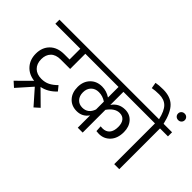

<svg xmlns="http://www.w3.org/2000/svg" viewBox="-194 -1424 2082 2082"><g transform="rotate(45 847.0 -382.5)"><path d="M296 -392Q222 -392 183 -352.5Q144 -313 144 -246Q144 -175 185 -135Q226 -95 296 -95Q351 -95 392.5 -116Q434 -137 476 -179L520 -125Q447 -46 352 -27L513 132L455 184L306 15L156 184L98 132L256 -25Q166 -36 113 -96Q60 -156 60 -246Q60 -342 119.5 -401Q179 -460 284 -460H364V-625H-19V-688H584V-625H441V-392Z M1025 -625V-424Q1078 -503 1176 -503Q1248 -503 1293 -452Q1338 -401 1338 -320Q1338 -224 1287 -169Q1236 -114 1159 -114Q1140 -114 1119 -117L1115 -186Q1133 -184 1144 -184Q1197 -184 1226 -218Q1255 -252 1255 -317Q1255 -373 1230 -404Q1205 -435 1159 -435Q1086 -435 1025 -349V0H950V-189Q901 -118 814 -118Q734 -118 685 -171Q636 -224 636 -311Q636 -396 687.5 -449.5Q739 -503 822 -503Q890 -503 950 -463V-625H546V-688H1428V-625ZM830 -188Q919 -188 950 -280V-400Q899 -435 839 -435Q785 -435 751.5 -401Q718 -367 718 -311Q718 -255 749 -221.5Q780 -188 830 -188Z M1578 -688H1708V-625H1586V0H1509V-625H1390V-688H1508Q1484 -793 1440 -836.5Q1396 -880 1319 -880Q1259 -880 1214 -871L1202 -940Q1245 -949 1312 -949Q1424 -949 1485 -888.5Q1546 -828 1578 -688ZM1662 -828Q1639 -828 1624.5 -842.5Q1610 -857 1610 -878Q1610 -899 1624.5 -913.5Q1639 -928 1662 -928Q1684 -928 1698.5 -913.5Q1713 -899 1713 -878Q1713 -857 1698.5 -842.5Q1684 -828 1662 -828Z"/></g></svg>

Font: FiraGO Book
Style: Regular
Weight: 350
Designer: bBox Type
Foundry: bBox Type GmbH
Version: Version 1.001;PS 001.001;hotconv 1.0.88;makeotf.lib2.5.64775